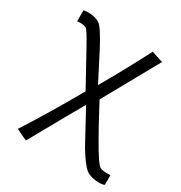

<svg xmlns="http://www.w3.org/2000/svg" viewBox="-152 -516 810 857"><g transform="rotate(30 253.0 -88.0)"><path d="M506 175V224Q498 230 473 229Q444 228 421 217Q395 205 347 126Q342 117 255 -43Q229 1 102 229Q75 218 45 202Q130 70 223 -94Q195 -146 130 -263Q90 -336 81 -341Q64 -350 34 -346V-403Q85 -411 118 -389Q137 -377 184 -288Q196 -265 257 -146Q323 -260 394 -397L453 -378L295 -94Q361 30 380 62Q437 162 454 170Q466 175 486 175Z"/></g></svg>

Font: GFS Neohellenic Rg
Style: Regular
Weight: 400
Designer: Takis Katsoulidis and George D. Matthiopoulos
Foundry: Takis Katsoulidis and George D. Matthiopoulos
Version: Version 1.0